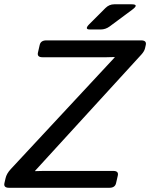

<svg xmlns="http://www.w3.org/2000/svg" viewBox="-43 -892 713 912"><path d="M383.8 -752Q356 -752 381.8 -777.8L457.5 -853.5Q475.6 -871.6 499.5 -871.6H582Q619.6 -871.6 585.4 -846.2L477.5 -766.1Q458 -752 435.5 -752ZM0 0Q-26.9 0 -22 -22L-16.6 -45.4Q-11.7 -67.4 8.3 -88.9L501.5 -619.1L502 -621.1Q481.9 -620.1 462.4 -620.1H158.7Q132.3 -620.1 137.2 -642.1L145.5 -678.2Q150.4 -700.2 177.2 -700.2H627.4Q654.3 -700.2 649.4 -678.2L646 -663.1Q642.6 -648.4 628.9 -633.3L124 -81.1L123.5 -79.1Q137.2 -80.1 163.1 -80.1H495.1Q521.5 -80.1 516.6 -58.1L508.3 -22Q503.4 0 476.6 0Z"/></svg>

Font: Istok
Style: Italic
Weight: 500
Italic angle: -13°
Designer: Andrey V. Panov
Foundry: Andrey V. Panov
Version: Version 1.0.3